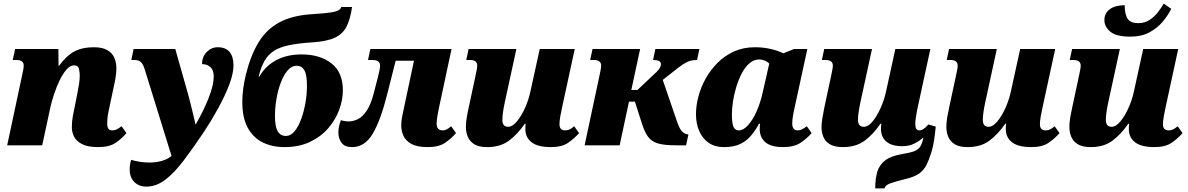

<svg xmlns="http://www.w3.org/2000/svg" viewBox="-20 -809 6615 1069"><path d="M527 10Q469 10 437 -6.5Q405 -23 392.5 -48Q380 -73 380 -100Q380 -134 386 -165L409 -280Q416 -314 420 -340.5Q424 -367 424 -389Q424 -407 419.5 -426Q415 -445 392 -445Q370 -445 349.5 -421Q329 -397 311.5 -360.5Q294 -324 281 -284.5Q268 -245 261 -214L215 0H20L101 -380Q106 -403 109 -418.5Q112 -434 112 -444Q112 -475 71 -475H51L64 -536H305L306 -443H309Q350 -499 394 -522.5Q438 -546 502 -546Q551 -546 578.5 -529.5Q606 -513 617 -486.5Q628 -460 628 -429Q628 -405 623.5 -377.5Q619 -350 611 -315L585 -192Q579 -164 578 -148Q577 -132 577 -120Q577 -83 604 -83Q619 -83 630.5 -89Q642 -95 657 -106L684 -68Q659 -38 624 -14Q589 10 527 10Z M794 230Q754 230 728 204.5Q702 179 702 133Q702 121 704 108Q706 95 710 81Q734 88 760 92Q786 96 811 96Q848 96 880.5 87Q913 78 935 59L786 -422Q777 -452 764.5 -463.5Q752 -475 727 -475H711L724 -536H956L1027 -285Q1033 -262 1041 -231.5Q1049 -201 1056 -170Q1063 -139 1069 -115Q1115 -195 1142.5 -265.5Q1170 -336 1170 -383Q1170 -418 1152 -435Q1134 -452 1105 -452Q1105 -493 1131 -519.5Q1157 -546 1192 -546Q1236 -546 1258 -520Q1280 -494 1280 -445Q1280 -400 1256.5 -338Q1233 -276 1195.5 -207.5Q1158 -139 1115 -74Q1054 17 1002 85.5Q950 154 900 192Q850 230 794 230Z M1564 10Q1496 10 1443 -16Q1390 -42 1359.5 -97.5Q1329 -153 1329 -243Q1329 -276 1334 -314Q1339 -352 1349 -394Q1376 -502 1420 -574Q1464 -646 1535.5 -684.5Q1607 -723 1716 -730Q1779 -734 1813.5 -738.5Q1848 -743 1862.5 -750.5Q1877 -758 1880 -770H1940Q1931 -704 1910 -662Q1889 -620 1844 -599Q1799 -578 1717 -573Q1639 -568 1587.5 -557Q1536 -546 1504 -525Q1472 -504 1452.5 -469.5Q1433 -435 1420 -383H1424Q1458 -442 1518 -474Q1578 -506 1659 -506Q1761 -506 1825 -456.5Q1889 -407 1889 -306Q1889 -253 1868.5 -197.5Q1848 -142 1807.5 -95Q1767 -48 1706 -19Q1645 10 1564 10ZM1572 -52Q1598 -52 1619.5 -77.5Q1641 -103 1656.5 -145Q1672 -187 1680.5 -236Q1689 -285 1689 -332Q1689 -393 1674.5 -418Q1660 -443 1631 -443Q1604 -443 1582 -417.5Q1560 -392 1544 -350.5Q1528 -309 1519.5 -260Q1511 -211 1511 -164Q1511 -103 1526.5 -77.5Q1542 -52 1572 -52Z M1940 10Q1900 10 1882 -13.5Q1864 -37 1864 -71Q1864 -104 1878 -140Q1899 -133 1922 -133Q1948 -133 1974 -146.5Q2000 -160 2022.5 -194Q2045 -228 2061 -290L2084 -379Q2096 -424 2096 -444Q2096 -475 2054 -475H2029L2042 -536H2494L2426 -218Q2411 -149 2411 -120Q2411 -83 2445 -83Q2457 -83 2468 -89Q2479 -95 2492 -106L2519 -68Q2494 -39 2459 -14.5Q2424 10 2362 10Q2303 10 2271 -7.5Q2239 -25 2226.5 -52.5Q2214 -80 2214 -110Q2214 -138 2220 -165L2285 -471H2183L2136 -285Q2099 -138 2055 -64Q2011 10 1940 10Z M2693 10Q2647 10 2621.5 -5.5Q2596 -21 2585 -46.5Q2574 -72 2574 -102Q2574 -127 2579 -156.5Q2584 -186 2590 -212L2626 -380Q2631 -403 2634 -418.5Q2637 -434 2637 -444Q2637 -475 2596 -475H2576L2589 -536H2855L2790 -237Q2784 -209 2780.5 -184Q2777 -159 2777 -142Q2777 -103 2809 -103Q2833 -103 2858 -133Q2883 -163 2903.5 -209Q2924 -255 2934 -303L2985 -536H3180L3111 -218Q3104 -187 3099.5 -161Q3095 -135 3095 -117Q3095 -83 3127 -83Q3141 -83 3152.5 -89Q3164 -95 3177 -106L3204 -68Q3179 -39 3144 -14.5Q3109 10 3047 10Q2974 10 2939.5 -17Q2905 -44 2905 -90Q2905 -101 2905.5 -108Q2906 -115 2907 -120H2902Q2862 -62 2814 -26Q2766 10 2693 10Z M3235 0 3316 -380Q3321 -403 3324 -418.5Q3327 -434 3327 -444Q3327 -475 3286 -475H3266L3279 -536H3544L3495 -308H3529L3632 -405Q3660 -431 3660 -452Q3660 -475 3616 -475L3629 -536H3874L3861 -475Q3839 -475 3821.5 -470Q3804 -465 3781.5 -450Q3759 -435 3722 -405L3670 -364L3751 -128Q3766 -85 3782 -73Q3798 -61 3810 -61H3813L3800 0H3740Q3678 0 3643 -10.5Q3608 -21 3589 -46.5Q3570 -72 3556 -115L3515 -243H3482L3430 0Z M4010 10Q3960 10 3925.5 -14Q3891 -38 3873 -79.5Q3855 -121 3855 -173Q3855 -220 3868.5 -271.5Q3882 -323 3909 -371.5Q3936 -420 3975.5 -459.5Q4015 -499 4067 -522.5Q4119 -546 4183 -546Q4232 -546 4274.5 -535.5Q4317 -525 4341 -512L4401 -536H4475L4406 -218Q4399 -188 4395 -164Q4391 -140 4391 -120Q4391 -102 4399 -92.5Q4407 -83 4419 -83Q4434 -83 4445.5 -89Q4457 -95 4472 -106L4499 -68Q4474 -39 4438 -14.5Q4402 10 4340 10Q4273 10 4241.5 -17Q4210 -44 4210 -90Q4210 -101 4210.5 -108Q4211 -115 4212 -120H4206Q4185 -81 4159.5 -51.5Q4134 -22 4098.5 -6Q4063 10 4010 10ZM4093 -83Q4119 -83 4145 -112Q4171 -141 4192 -188Q4213 -235 4225 -288L4263 -455Q4251 -467 4235.5 -472.5Q4220 -478 4208 -478Q4177 -478 4152.5 -456.5Q4128 -435 4110 -400.5Q4092 -366 4079.5 -325Q4067 -284 4061 -244Q4055 -204 4055 -173Q4055 -120 4064.5 -101.5Q4074 -83 4093 -83Z M4673 10Q4627 10 4601 -5.5Q4575 -21 4564.5 -46.5Q4554 -72 4554 -102Q4554 -122 4558.5 -149.5Q4563 -177 4570 -212L4606 -380Q4611 -403 4614 -418.5Q4617 -434 4617 -444Q4617 -475 4576 -475H4556L4569 -536H4835L4770 -237Q4764 -209 4760.5 -184Q4757 -159 4757 -142Q4757 -103 4790 -103Q4814 -103 4838.5 -133Q4863 -163 4883.5 -209Q4904 -255 4914 -303L4965 -536H5160L5091 -218Q5076 -148 5076 -120Q5076 -83 5098 -83Q5121 -83 5149 -116L5190 -104Q5187 -72 5181 -30.5Q5175 11 5164 44Q5152 82 5138 110Q5124 138 5098.5 156.5Q5073 175 5028 186Q4967 201 4938 211.5Q4909 222 4904 240H4853Q4853 186 4864.5 147.5Q4876 109 4908.5 84Q4941 59 5002 49Q5049 41 5070 33Q5091 25 5103 8Q5110 -3 5114.5 -16.5Q5119 -30 5121 -44Q5100 -24 5070.5 -9.5Q5041 5 5005 5Q4944 5 4914.5 -21Q4885 -47 4885 -90Q4885 -101 4885.5 -108Q4886 -115 4887 -120H4882Q4843 -62 4794.5 -26Q4746 10 4673 10Z M5368 10Q5322 10 5296.5 -5.5Q5271 -21 5260 -46.5Q5249 -72 5249 -102Q5249 -127 5254 -156.5Q5259 -186 5265 -212L5301 -380Q5306 -403 5309 -418.5Q5312 -434 5312 -444Q5312 -475 5271 -475H5251L5264 -536H5530L5465 -237Q5459 -209 5455.5 -184Q5452 -159 5452 -142Q5452 -103 5484 -103Q5508 -103 5533 -133Q5558 -163 5578.5 -209Q5599 -255 5609 -303L5660 -536H5855L5786 -218Q5779 -187 5774.5 -161Q5770 -135 5770 -117Q5770 -83 5802 -83Q5816 -83 5827.5 -89Q5839 -95 5852 -106L5879 -68Q5854 -39 5819 -14.5Q5784 10 5722 10Q5649 10 5614.5 -17Q5580 -44 5580 -90Q5580 -101 5580.5 -108Q5581 -115 5582 -120H5577Q5537 -62 5489 -26Q5441 10 5368 10Z M6274 -605Q6195 -605 6162 -632.5Q6129 -660 6129 -697Q6129 -736 6159.5 -758Q6190 -780 6242 -780Q6242 -729 6258.5 -704.5Q6275 -680 6317 -680Q6353 -680 6380.5 -698Q6408 -716 6427.5 -741.5Q6447 -767 6459 -789L6501 -760Q6483 -723 6453 -687.5Q6423 -652 6379 -628.5Q6335 -605 6274 -605ZM6053 10Q6007 10 5981.5 -5.5Q5956 -21 5945 -46.5Q5934 -72 5934 -102Q5934 -127 5939 -156.5Q5944 -186 5950 -212L5986 -380Q5991 -403 5994 -418.5Q5997 -434 5997 -444Q5997 -475 5956 -475H5936L5949 -536H6215L6150 -237Q6144 -209 6140.5 -184Q6137 -159 6137 -142Q6137 -103 6169 -103Q6193 -103 6218 -133Q6243 -163 6263.5 -209Q6284 -255 6294 -303L6345 -536H6540L6471 -218Q6464 -187 6459.5 -161Q6455 -135 6455 -117Q6455 -83 6487 -83Q6501 -83 6512.5 -89Q6524 -95 6537 -106L6564 -68Q6539 -39 6504 -14.5Q6469 10 6407 10Q6334 10 6299.5 -17Q6265 -44 6265 -90Q6265 -101 6265.5 -108Q6266 -115 6267 -120H6262Q6222 -62 6174 -26Q6126 10 6053 10Z"/></svg>

Font: Noto Serif Black
Style: Italic
Weight: 900
Italic angle: -12°
Designer: Monotype Design Team
Foundry: Monotype Imaging Inc.
Version: Version 2.013